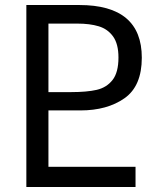

<svg xmlns="http://www.w3.org/2000/svg" viewBox="-20 -745 640 765"><path d="M85 -725H296Q545 -725 545 -515Q545 -402 476 -353.5Q407 -305 300 -305H173V-80.5H520V0H85ZM452 -516Q452 -570 430.5 -599.8Q409 -629.5 373.5 -640.2Q338 -651 288 -651H173V-378H263Q326 -378 365.2 -387Q404.5 -396 428.2 -426Q452 -456 452 -516Z"/></svg>

Font: JuliaMono
Style: Regular
Weight: 400
Monospace: yes
Designer: cormullion
Foundry: corm
Version: Version 0.055; ttfautohint (v1.8.4)